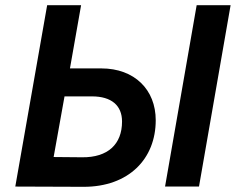

<svg xmlns="http://www.w3.org/2000/svg" viewBox="-20 -720 917 741"><path d="M39 0 303 1C476 1 581 -106 581 -256C581 -374 499 -456 371 -456H250L293 -700H162ZM617 0H748L870 -700H739ZM187 -114 229 -348H335C410 -348 451 -313 451 -251C451 -163 396 -112 297 -113Z"/></svg>

Font: Fixel Display 20240404 SemiBold
Style: Italic
Weight: 600
Italic angle: -10°
Designer: AlfaBravo + MacPaw
Foundry: Kyrylo Tkachov, Marchela Mozhyna, Serhii Makarenko, Maria Weinstein, Zakhar Kryvoshyya
Version: Version 1.211;Glyphs 3.2 (3225)